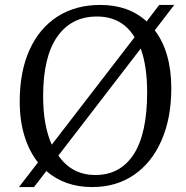

<svg xmlns="http://www.w3.org/2000/svg" viewBox="-20 -745 755 779"><path d="M57 14 134 -86Q99 -130 79.5 -192.5Q60 -255 60 -333Q60 -455 100 -543Q140 -631 213.5 -678Q287 -725 387 -725Q502 -725 575 -658L626 -725H687L608 -622Q641 -579 658 -519.5Q675 -460 675 -387Q675 -265 635 -174.5Q595 -84 523 -35Q451 14 354 14Q243 14 168 -51L118 14ZM190 -158 526 -594Q475 -678 373 -678Q270 -678 212.5 -596.5Q155 -515 155 -354Q155 -236 190 -158ZM367 -35Q468 -35 522.5 -119Q577 -203 577 -371Q577 -476 551 -548L217 -114Q271 -35 367 -35Z"/></svg>

Font: Literata 36pt
Style: Italic
Weight: 400
Italic angle: -2°
Designer: Latin by Veronika Burian and Jose Scaglione. Greek by Irene Vlachou. Cyrillic by Vera Evstafieva
Foundry: TypeTogether
Version: Version 3.002